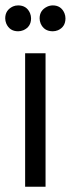

<svg xmlns="http://www.w3.org/2000/svg" viewBox="-48 -705 268 725"><path d="M-28.3 -635.7Q-28.3 -667 1 -680.7Q9.8 -684.6 20.5 -684.6Q52.7 -684.6 65.4 -655.3Q69.3 -645.5 69.3 -635.7Q69.3 -603.5 40 -590.8Q30.3 -586.9 20.5 -586.9Q-11.7 -586.9 -24.4 -616.2Q-28.3 -626 -28.3 -635.7ZM101.6 -635.7Q101.6 -666 129.9 -679.7Q140.6 -684.6 151.4 -684.6Q182.6 -684.6 195.3 -655.3Q199.2 -645.5 199.2 -635.7Q199.2 -603.5 170.9 -590.8Q161.1 -586.9 151.4 -586.9Q118.2 -586.9 105.5 -616.2Q101.6 -626 101.6 -635.7ZM46.9 0V-503.9H124V0Z"/></svg>

Font: Post No Bills Colombo
Style: SemiBold
Weight: 700
Designer: Kosala Senevirathne, Siva Puranthara, Lasantha Premarathna, Tharique Azeez
Foundry: Mooniak
Version: Version 1.220 ; ttfautohint (v1.5)